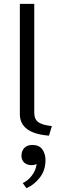

<svg xmlns="http://www.w3.org/2000/svg" viewBox="-20 -695 302 999"><path d="M170.8 158.3Q160 164.2 143.3 164.2Q120.8 164.2 106.2 151.2Q91.7 138.3 91.7 115.8Q91.7 90 106.7 74.6Q121.7 59.2 148.3 59.2Q184.2 59.2 200.4 82.5Q216.7 105.8 216.7 137.5Q216.7 191.7 186.7 229.6Q156.7 267.5 117.5 284.2L98.3 257.5Q124.2 245.8 145 219.6Q165.8 193.3 170.8 158.3ZM83.3 -101.7V-675H158.3V-108.3Q158.3 -73.3 180.8 -58.3Q203.3 -43.3 250 -39.2L235 10.8Q83.3 -0.8 83.3 -101.7Z"/></svg>

Font: Boon
Style: Regular
Weight: 400
Designer: Sungsit Sawaiwan
Foundry: FontUni
Version: Version 3.0